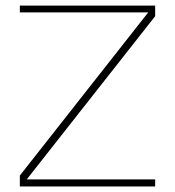

<svg xmlns="http://www.w3.org/2000/svg" viewBox="-20 -670 628 690"><path d="M51.3 -625.5H512.7L51.3 -39.1V0H537.6V-25.4H76.2L537.6 -611.8V-649.9H51.3Z"/></svg>

Font: Estedad-FD VF
Style: Regular
Weight: 100
Designer: Amin Abedi
Version: Version 7.3